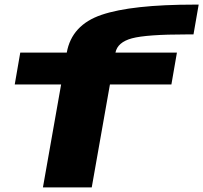

<svg xmlns="http://www.w3.org/2000/svg" viewBox="-20 -814 883 834"><path d="M166.5 0 245.5 -447H44L68 -585.5H270Q291.5 -705.5 421 -749.5Q551.5 -794 826.5 -794H843L820.5 -664.5H790Q616.5 -664.5 553 -647.5Q490.5 -630.5 481.5 -585.5H748.5L724.5 -447H457.5L378.5 0Z"/></svg>

Font: Anybody UltraExpanded Regular
Style: Bold Italic
Weight: 700
Width: 9
Italic angle: -10°
Designer: Tyler Finck
Foundry: Etcetera Type Company
Version: Version 1.010; ttfautohint (v1.8.3) -l 8 -r 50 -G 200 -x 14 